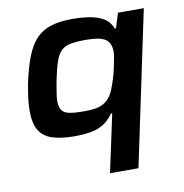

<svg xmlns="http://www.w3.org/2000/svg" viewBox="-80 -594 833 871"><g transform="rotate(-10 336.0 -158.5)"><path d="M357 201 414 -65H408Q386 -33 358.5 -17.5Q331 -2 298.5 3Q266 8 230 8Q166 8 125.5 -5.5Q85 -19 66 -51Q47 -83 47 -140Q47 -166 50.5 -196Q54 -226 61 -263Q77 -339 97 -388.5Q117 -438 145 -466Q173 -494 213 -506Q253 -518 308 -518Q352 -518 389 -512Q426 -506 453 -490Q480 -474 492 -442H498L519 -510H638L488 201ZM291 -96Q324 -96 347 -100.5Q370 -105 386 -116Q402 -127 413 -143Q421 -154 429 -174.5Q437 -195 444.5 -219Q452 -243 457 -267Q462 -291 465.5 -310Q469 -329 469 -338Q469 -381 443 -397.5Q417 -414 357 -414Q313 -414 285 -409Q257 -404 240.5 -388.5Q224 -373 213 -341Q202 -309 191 -255Q186 -225 182 -202Q178 -179 178 -163Q178 -134 189 -119.5Q200 -105 225 -100.5Q250 -96 291 -96Z"/></g></svg>

Font: Saira Expanded SemiBold
Style: Italic
Weight: 600
Width: 7
Italic angle: -12°
Designer: Hector Gatti with collaboration of the Omnibus-Type team
Foundry: Omnibus-Type
Version: Version 1.101